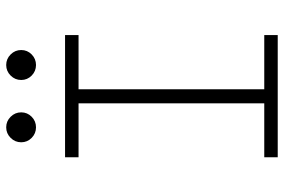

<svg xmlns="http://www.w3.org/2000/svg" viewBox="-170 -756 925 626"><g transform="rotate(-90 293.0 -442.5)"><path d="M93.8 0V-43.9H269.5V-649.4H93.8V-693.4H492.2V-649.4H315.4V-43.9H492.2V0ZM191.4 -788.1Q171.4 -788.1 157 -802.2Q142.6 -816.4 142.6 -836.4Q142.6 -856.4 157 -870.8Q171.4 -885.3 191.4 -885.3Q211.4 -885.3 225.8 -870.8Q240.2 -856.4 240.2 -836.4Q240.2 -816.4 225.8 -802.2Q211.4 -788.1 191.4 -788.1ZM394.5 -788.1Q374.5 -788.1 360.1 -802.2Q345.7 -816.4 345.7 -836.4Q345.7 -856.4 360.1 -870.8Q374.5 -885.3 394.5 -885.3Q414.6 -885.3 429 -870.8Q443.4 -856.4 443.4 -836.4Q443.4 -816.4 429 -802.2Q414.6 -788.1 394.5 -788.1Z"/></g></svg>

Font: Cascadia Code ExtraLight
Style: Regular
Weight: 200
Monospace: yes
Designer: Aaron Bell
Foundry: Saja Typeworks
Version: Version 2407.024; ttfautohint (v1.8.4)